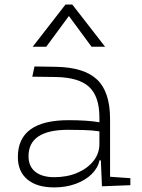

<svg xmlns="http://www.w3.org/2000/svg" viewBox="-20 -815 626 845"><path d="M428.7 4.9 423.8 -109.4H418Q410.6 -75.2 383.1 -48.3Q355.5 -21.5 313 -5.9Q270.5 9.8 218.8 9.8Q142.1 9.8 100.3 -25.4Q58.6 -60.5 58.6 -124Q58.6 -286.1 282.2 -286.1Q320.3 -286.1 355.2 -283.9Q390.1 -281.7 417.5 -276.9V-297.9Q417.5 -391.1 371.8 -432.9Q326.2 -474.6 224.6 -476.1L122.1 -477.5L131.8 -522.5L224.6 -521Q350.6 -519 407.5 -464.6Q464.4 -410.2 464.4 -291.5V-37.1L553.7 -30.8V0ZM417.5 -236.8Q386.7 -241.7 349.9 -242.7Q313 -243.7 279.8 -243.7Q105.5 -243.7 105.5 -127.4Q105.5 -83 135.3 -59.1Q165 -35.2 218.8 -35.2Q275.4 -35.2 320.3 -54.4Q365.2 -73.7 391.4 -106.7Q417.5 -139.6 417.5 -181.2ZM124 -609.4 268.1 -794.9H298.3L442.4 -609.4H382.8L283.2 -744.6L183.6 -609.4Z"/></svg>

Font: Cascadia Code ExtraLight
Style: Regular
Weight: 200
Monospace: yes
Designer: Aaron Bell
Foundry: Saja Typeworks
Version: Version 2407.024; ttfautohint (v1.8.4)